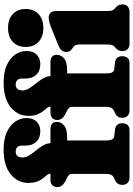

<svg xmlns="http://www.w3.org/2000/svg" viewBox="147 -901 754 1088"><g transform="rotate(-90 524.0 -357.0)"><path d="M272 -133Q272 -111 277.5 -99.5Q283 -88 296 -86.5L332 -82.5Q352 -80.5 360.8 -69.8Q369.5 -59 369.5 -41.5Q369.5 0 328 0H62Q43 0 31.8 -10.8Q20.5 -21.5 20.5 -40.5Q20.5 -57.5 28 -67.5Q35.5 -77.5 51 -84L59 -87.5Q69.5 -91.5 76 -102.2Q82.5 -113 82.5 -135V-324.5Q82.5 -336 77.2 -342.5Q72 -349 56 -356.5L46.5 -361Q26 -371 17 -382.8Q8 -394.5 8 -410.5Q8 -427.5 19 -437.8Q30 -448 49.5 -448H133L84 -429V-446Q84 -458 76 -467.8Q68 -477.5 57.8 -490.2Q47.5 -503 39.5 -522.5Q31.5 -542 31.5 -573.5Q31.5 -633 80.2 -673.2Q129 -713.5 220.5 -713.5Q279 -713.5 318.8 -695.5Q358.5 -677.5 378.8 -648Q399 -618.5 399 -584Q399 -546 378 -525.8Q357 -505.5 324.5 -505.5Q286.5 -505.5 264.8 -528.2Q243 -551 243 -589.5V-609Q243 -626.5 234 -635.8Q225 -645 209 -645Q192 -645 183.8 -634.8Q175.5 -624.5 175.5 -607Q175.5 -591 183.8 -575.5Q192 -560 204 -544.8Q216 -529.5 228 -513.8Q240 -498 248.2 -481.2Q256.5 -464.5 256.5 -446.5V-413.5L227.5 -448H336.5Q356 -448 366.8 -439Q377.5 -430 377.5 -413Q377.5 -387.5 356.5 -370.5Q335.5 -353.5 287 -353.5H272ZM652 -133Q652 -111 657.5 -99.5Q663 -88 676 -86.5L712 -82.5Q732 -80.5 740.8 -69.8Q749.5 -59 749.5 -41.5Q749.5 0 708 0H442Q423 0 411.8 -10.8Q400.5 -21.5 400.5 -40.5Q400.5 -57.5 408 -67.5Q415.5 -77.5 431 -84L439 -87.5Q449.5 -91.5 456 -102.2Q462.5 -113 462.5 -135V-324.5Q462.5 -336 457.2 -342.5Q452 -349 436 -356.5L426.5 -361Q406 -371 397 -382.8Q388 -394.5 388 -410.5Q388 -427.5 399 -437.8Q410 -448 429.5 -448H513L464 -429V-446Q464 -458 456 -467.8Q448 -477.5 437.8 -490.2Q427.5 -503 419.5 -522.5Q411.5 -542 411.5 -573.5Q411.5 -633 460.2 -673.2Q509 -713.5 600.5 -713.5Q659 -713.5 698.8 -695.5Q738.5 -677.5 758.8 -648Q779 -618.5 779 -584Q779 -546 758 -525.8Q737 -505.5 704.5 -505.5Q666.5 -505.5 644.8 -528.2Q623 -551 623 -589.5V-609Q623 -626.5 614 -635.8Q605 -645 589 -645Q572 -645 563.8 -634.8Q555.5 -624.5 555.5 -607Q555.5 -591 563.8 -575.5Q572 -560 584 -544.8Q596 -529.5 608 -513.8Q620 -498 628.2 -481.2Q636.5 -464.5 636.5 -446.5V-413.5L607.5 -448H716.5Q736 -448 746.8 -439Q757.5 -430 757.5 -413Q757.5 -387.5 736.5 -370.5Q715.5 -353.5 667 -353.5H652ZM1005.5 -416.5V-133Q1005.5 -109 1008.2 -100.2Q1011 -91.5 1016.5 -86.5L1021.5 -82Q1031.5 -74 1037.2 -64.5Q1043 -55 1043 -40.5Q1043 -21.5 1031.8 -10.8Q1020.5 0 1001.5 0H820Q800.5 0 789.5 -10.8Q778.5 -21.5 778.5 -40.5Q778.5 -55 784 -64.5Q789.5 -74 800 -82L805 -86.5Q810.5 -91.5 813.2 -100.2Q816 -109 816 -133V-278.5Q816 -298 812.2 -306Q808.5 -314 800 -319.5L795.5 -322.5Q783.5 -330.5 778.5 -338.5Q773.5 -346.5 773.5 -359Q773.5 -373.5 782 -384Q790.5 -394.5 812 -403.5L901.5 -440Q927 -450.5 941.5 -454.2Q956 -458 968.5 -458Q987 -458 996.2 -446.5Q1005.5 -435 1005.5 -416.5ZM909.5 -488.5Q859.5 -488.5 830.8 -515.5Q802 -542.5 802 -588.5Q802 -634.5 830.8 -661.5Q859.5 -688.5 909.5 -688.5Q959.5 -688.5 988.2 -661.5Q1017 -634.5 1017 -588.5Q1017 -542.5 988.2 -515.5Q959.5 -488.5 909.5 -488.5Z"/></g></svg>

Font: Fraunces 144pt S100 Black
Style: Regular
Weight: 900
Version: Version 1.000